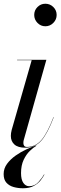

<svg xmlns="http://www.w3.org/2000/svg" viewBox="-24 -780 328 1027"><path d="M213.5 154Q206 168 192.8 185Q179.5 202 156.8 214.5Q134 227 98.5 227Q73 227 49.2 220.5Q25.5 214 10.5 197.5Q-4.5 181 -4.5 151Q-4.5 121 13.8 96.2Q32 71.5 59.8 52Q87.5 32.5 117 19Q146.5 5.5 169.5 -2L170.5 0Q155 8.5 135.8 27Q116.5 45.5 102.5 75Q88.5 104.5 88.5 146Q88.5 181 101 198.5Q113.5 216 131.5 216Q161.5 216 181.2 194.2Q201 172.5 211.5 153ZM159 -700Q159 -725 176.5 -742.5Q194 -760 218.5 -760Q243.5 -760 261.2 -742.5Q279 -725 279 -700Q279 -675.5 261.2 -657.5Q243.5 -639.5 218.5 -639.5Q194 -639.5 176.5 -657.5Q159 -675.5 159 -700ZM263.5 -153Q231 -67 197.8 -28.5Q164.5 10 111 10Q72 10 53 -7.2Q34 -24.5 34 -53Q34 -67.5 38.5 -85L145.5 -458H67.5V-460H224L103 -31Q101 -24 101 -15Q101 -6.5 105.2 -0.2Q109.5 6 120.5 6Q165.5 6 197.5 -31Q229.5 -68 262 -153.5Z"/></svg>

Font: Bodoni* 96pt
Style: Italic
Weight: 400
Italic angle: -13°
Version: Version 2.3